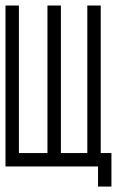

<svg xmlns="http://www.w3.org/2000/svg" viewBox="-20 -606 499 699"><path d="M336.9 73.2H385.7V-48.8H346.7V-585.9H297.9V-48.8H201.7V-585.9H152.8V-48.8H48.8V-585.9H0V0H336.9Z"/></svg>

Font: Daray
Style: Regular
Weight: 400
Designer: Maxim Raikov
Foundry: Maxim Raikov
Version: Version 1.00 May 24, 2021, initial release